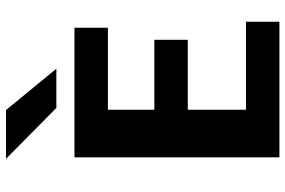

<svg xmlns="http://www.w3.org/2000/svg" viewBox="-175 -772 947 637"><g transform="rotate(-90 298.5 -453.5)"><path d="M90 0ZM545 -111V0H95V-680H525V-569H253V-415H485V-304H253V-111ZM90 -907H252L389 -740H259Z"/></g></svg>

Font: Martel Sans ExtraBold
Style: Regular
Weight: 800
Designer: Dan Reynolds and Mathieu Réguer
Foundry: Dan Reynolds and Mathieu Réguer
Version: Version 1.002; ttfautohint (v1.1) -l 5 -r 5 -G 72 -x 0 -D la